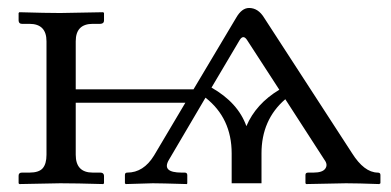

<svg xmlns="http://www.w3.org/2000/svg" viewBox="-20 -462 986 484"><path d="M513.2 -241.2Q580.1 -203.1 601.1 -144Q625 -200.2 684.1 -235.8L603 -360.8Q593.3 -376 584 -360.8ZM564 0V-75.2Q564 -164.1 498 -215.8L405.8 -59.1Q386.7 -26.9 438 -26.9H445.8Q451.7 -26.9 452.1 -21V0L451.2 2Q384.3 0 365.2 0Q365.2 0 296.9 2L294.9 0V-21Q294.9 -26.9 300.8 -26.9Q341.8 -26.9 368.2 -69.8L447.3 -203.1H170.9V-71.8Q170.9 -26.9 213.9 -26.9H232.9Q241.7 -26.9 242.2 -19V0L240.2 2Q171.4 0 131.8 0Q131.8 0 28.8 2L26.9 0V-19Q26.9 -26.9 35.2 -26.9H54.2Q78.1 -26.9 87.6 -37.8Q97.2 -48.8 97.2 -71.8V-357.9Q97.2 -401.9 54.2 -401.9H35.2Q27.3 -401.9 26.9 -410.2V-429.2L28.8 -431.2Q96.7 -429.2 131.8 -429.2L240.2 -431.2L242.2 -429.2V-410.2Q242.2 -402.3 232.9 -401.9H213.9Q170.9 -401.9 170.9 -357.9V-236.8H467.8L575.2 -417Q589.4 -441.9 607.9 -441.9Q630.9 -441.9 646 -417L867.2 -76.2Q897.9 -27.3 932.1 -26.9Q939 -26.9 939 -21V0L936 2Q881.8 0 852.1 0Q852.1 0 752 2L750 0V-21Q750 -26.9 756.8 -26.9H770Q793 -26.9 800 -36.9Q807.1 -46.9 797.9 -59.1L699.2 -211.9Q639.2 -160.2 639.2 -75.2V0Z"/></svg>

Font: Biolilbert
Style: Regular
Weight: 400
Designer: Philipp H. Poll
Foundry: Philipp H. Poll
Version: Version 1.1.0